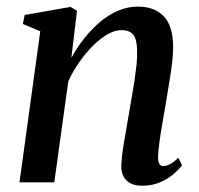

<svg xmlns="http://www.w3.org/2000/svg" viewBox="-20 -566 618 596"><path d="M201.5 -386.5Q219 -418.5 241.8 -447.2Q264.5 -476 291 -498.2Q317.5 -520.5 347 -533Q376.5 -545.5 408 -545.5Q460 -545.5 488.8 -515Q517.5 -484.5 517.5 -418Q517.5 -397.5 513.8 -367.5Q510 -337.5 504.5 -304.5Q499 -271.5 494 -241.5Q489.5 -214 484.2 -184Q479 -154 475.2 -126.8Q471.5 -99.5 470.5 -80.5Q470.5 -64 474.8 -57.2Q479 -50.5 486.5 -50.5Q496 -50.5 507.5 -56.2Q519 -62 533.5 -76.5L545 -53Q538 -42.5 521 -27.5Q504 -12.5 479 -1Q454 10.5 421 10.5Q399.5 10.5 385 3Q370.5 -4.5 363.2 -18.5Q356 -32.5 356.5 -53Q357 -65.5 359.2 -85Q361.5 -104.5 365.5 -127.8Q369.5 -151 373.8 -175.8Q378 -200.5 382 -223.5Q386 -246.5 390.2 -271Q394.5 -295.5 398 -319.5Q401.5 -343.5 403.8 -365Q406 -386.5 405.5 -404Q405.5 -429.5 400.8 -444.5Q396 -459.5 385 -466Q374 -472.5 356 -472.5Q336.5 -472.5 313.8 -459.5Q291 -446.5 268.5 -424Q246 -401.5 226 -373Q206 -344.5 192 -313.5L148.5 0H40.5L105 -469L51 -491.5L56.5 -519.5L199 -544.5L219 -532.5Z"/></svg>

Font: Merriweather 72pt Medium
Style: Italic
Weight: 500
Italic angle: -7.8°
Version: Version 2.101